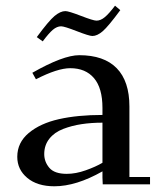

<svg xmlns="http://www.w3.org/2000/svg" viewBox="-20 -651 570 678"><path d="M41 -97.2Q41 -147.5 81.5 -181.4Q122.1 -215.3 188 -230.2Q253.9 -245.1 341.8 -245.1V-270Q341.8 -339.8 312 -375Q282.2 -410.2 228 -410.2Q183.1 -410.2 106.9 -371.1L94.2 -394Q203.1 -456.1 259.8 -456.1Q347.2 -456.1 392.1 -410.2Q437 -364.3 437 -274.9V-25.9H509.8V0H342.8L341.8 -23.9V-45.9Q249 6.8 171.9 6.8Q111.8 6.8 76.4 -22.7Q41 -52.2 41 -97.2ZM109.9 -520Q151.9 -577.1 172.6 -594.5Q193.4 -611.8 210.9 -611.8Q222.2 -611.8 265.9 -595Q309.6 -578.1 320.8 -578.1Q335.4 -578.1 350.3 -590.6Q365.2 -603 386.2 -630.9L404.8 -615.2Q362.3 -557.6 342.8 -540.8Q323.2 -523.9 306.2 -523.9Q294.9 -523.9 251 -541Q207 -558.1 195.8 -558.1Q181.2 -558.1 166.5 -545.7Q151.9 -533.2 130.9 -504.9ZM136.2 -106.9Q136.2 -79.6 154.3 -58.3Q172.4 -37.1 215.8 -37.1Q247.6 -37.1 282.7 -49.6Q317.9 -62 341.8 -76.2V-217.8Q302.2 -217.8 268.1 -212.6Q233.9 -207.5 202.9 -195.6Q171.9 -183.6 154.1 -160.9Q136.2 -138.2 136.2 -106.9Z"/></svg>

Font: Dehuti
Style: Bold
Weight: 700
Version: Version 1.2